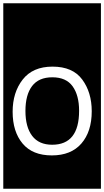

<svg xmlns="http://www.w3.org/2000/svg" viewBox="-32 -937 635 1170"><path d="M-12 -917H583V213H-12ZM527 -259Q527 -374 469 -452.5Q411 -531 288 -531Q168 -531 106.5 -452.5Q45 -374 45 -256Q45 -135 105.5 -62.5Q166 10 284 10Q401 10 464 -62.5Q527 -135 527 -259ZM450 -262Q450 -55 286 -55Q205 -55 164 -109Q123 -163 123 -261Q123 -359 163.5 -412.5Q204 -466 287 -466Q371 -466 410.5 -411Q450 -356 450 -262Z"/></svg>

Font: Zilla Slab Highlight Regular
Style: Regular
Weight: 400
Designer: Typotheque Type Foundry
Foundry: Typotheque type foundry
Version: Version 1.1; 2017; ttfautohint (v1.6)